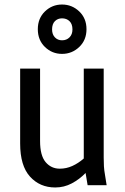

<svg xmlns="http://www.w3.org/2000/svg" viewBox="-20 -818 551 848"><path d="M69 -184V-515H157V-195Q157 -131 181.5 -102Q206 -73 244 -73Q273 -73 299.5 -85Q326 -97 350 -118V-515H438V-122Q438 -101 439 -83.5Q440 -66 444 -44L451 0H367L358 -54Q331 -26 297 -8Q263 10 224 10Q156 10 112.5 -38Q69 -86 69 -184ZM147 -689Q147 -737 178.5 -767.5Q210 -798 254 -798Q298 -798 330 -767.5Q362 -737 362 -689Q362 -641 330 -610.5Q298 -580 254 -580Q210 -580 178.5 -610.5Q147 -641 147 -689ZM210 -688Q210 -666 222.5 -653Q235 -640 254 -640Q274 -640 287 -653Q300 -666 300 -688Q300 -712 287 -724.5Q274 -737 254 -737Q235 -737 222.5 -724.5Q210 -712 210 -688Z"/></svg>

Font: Radio Canada Condensed
Style: Regular
Weight: 400
Width: 3
Designer: Charles Daoud, Etienne Aubert Bonn, Alexandre Saumier Demers, Jacques Le Bailly
Foundry: Radio-Canada
Version: Version 2.104; ttfautohint (v1.8.4.7-5d5b);gftools[0.9.28.de